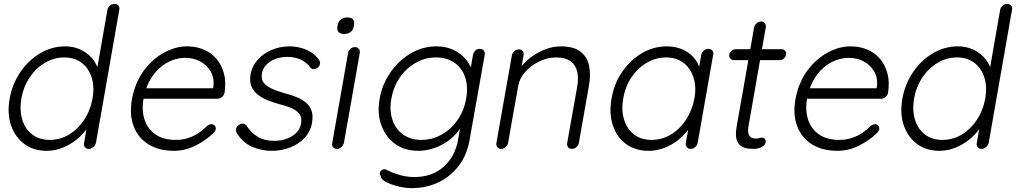

<svg xmlns="http://www.w3.org/2000/svg" viewBox="-20 -760 5202 980"><path d="M564.5 -740.2Q577.1 -740.2 584.5 -731.4Q591.8 -722.7 588.9 -710L469.7 -30.3Q466.8 -18.6 456.1 -9.3Q445.3 0 433.6 0Q420.9 0 413.6 -8.8Q406.2 -17.6 409.2 -30.3L429.7 -149.4L449.2 -163.1Q444.3 -134.8 423.8 -104.5Q403.3 -74.2 371.6 -48.3Q339.8 -22.5 300.3 -6.3Q260.7 9.8 218.8 9.8Q151.4 9.8 104.5 -24.9Q57.6 -59.6 36.6 -119.6Q15.6 -179.7 29.3 -256.8Q43 -333 85 -393.6Q127 -454.1 186 -488.8Q245.1 -523.4 312.5 -523.4Q353.5 -523.4 387.7 -508.3Q421.9 -493.2 445.8 -467.3Q469.7 -441.4 480.5 -407.7Q491.2 -374 484.4 -337.9L465.8 -352.5L528.3 -710Q530.3 -721.7 541 -731Q551.8 -740.2 564.5 -740.2ZM233.4 -45.9Q287.1 -45.9 332.5 -73.2Q377.9 -100.6 409.7 -148.4Q441.4 -196.3 452.1 -256.8Q462.9 -316.4 447.8 -364.3Q432.6 -412.1 396.5 -439.5Q360.4 -466.8 307.6 -466.8Q255.9 -466.8 209.5 -439.5Q163.1 -412.1 131.3 -364.7Q99.6 -317.4 88.9 -256.8Q79.1 -197.3 93.8 -148.9Q108.4 -100.6 145 -73.2Q181.6 -45.9 233.4 -45.9Z M868.2 9.8Q791 9.8 738.3 -22.9Q685.5 -55.7 662.6 -114.7Q639.6 -173.8 653.3 -252.9Q668.9 -337.9 712.9 -397.9Q756.8 -458 815.9 -490.7Q875 -523.4 935.5 -523.4Q979.5 -523.4 1018.1 -507.8Q1056.6 -492.2 1083.5 -461.4Q1110.4 -430.7 1122.6 -386.7Q1134.8 -342.8 1126 -285.2Q1123 -273.4 1112.8 -264.6Q1102.5 -255.9 1090.8 -255.9H689.5L687.5 -309.6H1081.1L1065.4 -297.9L1069.3 -318.4Q1074.2 -365.2 1053.7 -397.9Q1033.2 -430.7 999.5 -447.8Q965.8 -464.8 925.8 -464.8Q895.5 -464.8 861.8 -453.1Q828.1 -441.4 797.9 -415.5Q767.6 -389.6 745.1 -350.1Q722.7 -310.5 712.9 -256.8Q702.1 -198.2 717.8 -149.9Q733.4 -101.6 773.9 -73.7Q814.5 -45.9 877 -45.9Q912.1 -45.9 942.4 -56.2Q972.7 -66.4 996.1 -82.5Q1019.5 -98.6 1037.1 -117.2Q1048.8 -126 1059.6 -126Q1069.3 -126 1076.2 -118.2Q1083 -110.4 1081.1 -99.6Q1078.1 -87.9 1067.4 -79.1Q1030.3 -43 977.5 -16.6Q924.8 9.8 868.2 9.8Z M1188.5 -81.1Q1182.6 -92.8 1185.5 -104.5Q1188.5 -116.2 1201.2 -123Q1210 -129.9 1220.7 -128.9Q1231.4 -127.9 1238.3 -119.1Q1259.8 -84 1294.4 -62.5Q1329.1 -41 1381.8 -41Q1410.2 -41 1439 -50.3Q1467.8 -59.6 1489.3 -79.1Q1510.7 -98.6 1516.6 -128.9Q1522.5 -160.2 1507.3 -179.2Q1492.2 -198.2 1465.8 -209Q1439.5 -219.7 1409.2 -227.5Q1376 -236.3 1346.7 -248Q1317.4 -259.8 1295.4 -277.3Q1273.4 -294.9 1263.2 -319.8Q1252.9 -344.7 1258.8 -380.9Q1266.6 -422.9 1295.4 -455.1Q1324.2 -487.3 1366.7 -505.4Q1409.2 -523.4 1459 -523.4Q1484.4 -523.4 1512.2 -516.6Q1540 -509.8 1564.9 -495.1Q1589.8 -480.5 1608.4 -454.1Q1615.2 -445.3 1613.3 -433.6Q1611.3 -421.9 1599.6 -413.1Q1590.8 -407.2 1580.1 -407.2Q1569.3 -407.2 1564.5 -415Q1544.9 -442.4 1514.2 -456.1Q1483.4 -469.7 1445.3 -469.7Q1416 -469.7 1389.2 -460.4Q1362.3 -451.2 1341.8 -432.1Q1321.3 -413.1 1316.4 -381.8Q1312.5 -352.5 1328.1 -335Q1343.8 -317.4 1372.1 -305.2Q1400.4 -293 1436.5 -283.2Q1466.8 -275.4 1494.1 -264.2Q1521.5 -252.9 1541.5 -236.3Q1561.5 -219.7 1570.3 -194.8Q1579.1 -169.9 1572.3 -131.8Q1564.5 -87.9 1534.7 -56.2Q1504.9 -24.4 1460.9 -7.3Q1417 9.8 1367.2 9.8Q1313.5 9.8 1266.1 -11.2Q1218.8 -32.2 1188.5 -81.1Z M1735.4 -30.3Q1732.4 -18.6 1722.2 -9.3Q1711.9 0 1700.2 0Q1687.5 0 1680.2 -8.8Q1672.9 -17.6 1675.8 -30.3L1756.8 -490.2Q1758.8 -502 1768.6 -510.7Q1778.3 -519.5 1792 -519.5Q1804.7 -519.5 1811.5 -510.7Q1818.4 -502 1816.4 -490.2ZM1737.3 -586.9Q1715.8 -586.9 1707.5 -596.7Q1699.2 -606.4 1702.1 -624L1704.1 -633.8Q1707 -651.4 1720.7 -661.1Q1734.4 -670.9 1753.9 -670.9Q1772.5 -670.9 1781.2 -661.6Q1790 -652.3 1787.1 -633.8L1785.2 -624Q1782.2 -606.4 1769.5 -596.7Q1756.8 -586.9 1737.3 -586.9Z M2208 -523.4Q2252.9 -523.4 2288.6 -507.8Q2324.2 -492.2 2348.1 -467.8Q2372.1 -443.4 2383.3 -415.5Q2394.5 -387.7 2389.6 -363.3L2377.9 -386.7L2394.5 -480.5Q2396.5 -493.2 2406.2 -502Q2416 -510.7 2428.7 -510.7Q2442.4 -510.7 2449.2 -502Q2456.1 -493.2 2454.1 -480.5L2377 -46.9Q2363.3 33.2 2320.3 87.9Q2277.3 142.6 2216.3 171.4Q2155.3 200.2 2083 200.2Q2047.9 200.2 2010.7 190.9Q1973.6 181.6 1948.7 168Q1923.8 154.3 1923.8 138.7Q1917 129.9 1918.9 121.6Q1920.9 113.3 1929.7 107.4Q1941.4 100.6 1951.7 106Q1961.9 111.3 1981.4 120.1Q1991.2 123 2006.8 128.9Q2022.5 134.8 2045.4 139.2Q2068.4 143.6 2094.7 143.6Q2184.6 143.6 2243.2 92.3Q2301.8 41 2317.4 -43L2334 -138.7L2343.8 -135.7Q2329.1 -99.6 2303.7 -72.8Q2278.3 -45.9 2246.6 -27.3Q2214.8 -8.8 2181.2 0.5Q2147.5 9.8 2115.2 9.8Q2045.9 9.8 1997.6 -24.9Q1949.2 -59.6 1926.8 -119.6Q1904.3 -179.7 1918 -256.8Q1931.6 -333 1975.1 -393.6Q2018.6 -454.1 2078.6 -488.8Q2138.7 -523.4 2208 -523.4ZM2205.1 -466.8Q2150.4 -466.8 2102.1 -439.5Q2053.7 -412.1 2021 -364.7Q1988.3 -317.4 1977.5 -256.8Q1966.8 -197.3 1982.9 -148.9Q1999 -100.6 2037.6 -73.2Q2076.2 -45.9 2130.9 -45.9Q2185.5 -45.9 2233.9 -72.8Q2282.2 -99.6 2315.4 -147.5Q2348.6 -195.3 2359.4 -256.8Q2370.1 -318.4 2354 -366.2Q2337.9 -414.1 2298.8 -440.4Q2259.8 -466.8 2205.1 -466.8Z M2841.8 -523.4Q2908.2 -523.4 2942.9 -496.6Q2977.5 -469.7 2986.8 -424.3Q2996.1 -378.9 2986.3 -324.2L2934.6 -30.3Q2932.6 -18.6 2922.4 -9.3Q2912.1 0 2899.4 0Q2885.7 0 2879.4 -8.8Q2873 -17.6 2875 -30.3L2926.8 -321.3Q2933.6 -361.3 2926.3 -394Q2918.9 -426.8 2893.1 -446.8Q2867.2 -466.8 2818.4 -466.8Q2775.4 -466.8 2733.4 -446.8Q2691.4 -426.8 2661.6 -394Q2631.8 -361.3 2625 -321.3L2573.2 -30.3Q2571.3 -18.6 2561 -9.3Q2550.8 0 2539.1 0Q2525.4 0 2518.6 -8.8Q2511.7 -17.6 2513.7 -30.3L2592.8 -477.5Q2594.7 -489.3 2604.5 -498.5Q2614.3 -507.8 2627.9 -507.8Q2640.6 -507.8 2647.5 -499Q2654.3 -490.2 2652.3 -477.5L2637.7 -393.6L2608.4 -358.4Q2616.2 -390.6 2640.1 -419.9Q2664.1 -449.2 2696.8 -472.7Q2729.5 -496.1 2767.6 -509.8Q2805.7 -523.4 2841.8 -523.4Z M3595.7 -510.7Q3608.4 -510.7 3615.7 -502Q3623 -493.2 3620.1 -480.5L3541 -30.3Q3539.1 -18.6 3528.3 -9.3Q3517.6 0 3505.9 0Q3493.2 0 3485.8 -8.8Q3478.5 -17.6 3480.5 -30.3L3502 -149.4L3520.5 -157.2Q3515.6 -128.9 3494.6 -100.1Q3473.6 -71.3 3442.9 -46.4Q3412.1 -21.5 3372.6 -5.9Q3333 9.8 3291 9.8Q3222.7 9.8 3175.3 -24.9Q3127.9 -59.6 3107.9 -120.6Q3087.9 -181.6 3101.6 -257.8Q3115.2 -335.9 3157.2 -395.5Q3199.2 -455.1 3257.8 -489.3Q3316.4 -523.4 3383.8 -523.4Q3426.8 -523.4 3461.9 -508.3Q3497.1 -493.2 3520 -467.3Q3543 -441.4 3552.7 -407.7Q3562.5 -374 3556.6 -337.9L3537.1 -352.5L3559.6 -480.5Q3562.5 -493.2 3572.8 -502Q3583 -510.7 3595.7 -510.7ZM3305.7 -45.9Q3358.4 -45.9 3404.3 -73.2Q3450.2 -100.6 3481.9 -149.4Q3513.7 -198.2 3524.4 -257.8Q3535.2 -316.4 3520 -363.8Q3504.9 -411.1 3468.8 -439Q3432.6 -466.8 3379.9 -466.8Q3328.1 -466.8 3281.7 -439.9Q3235.4 -413.1 3203.6 -366.2Q3171.9 -319.3 3161.1 -257.8Q3150.4 -198.2 3165.5 -149.4Q3180.7 -100.6 3216.8 -73.2Q3252.9 -45.9 3305.7 -45.9Z M3736.3 -508.8H3969.7Q3981.4 -508.8 3987.8 -500.5Q3994.1 -492.2 3992.2 -480.5Q3990.2 -469.7 3981 -461.4Q3971.7 -453.1 3960 -453.1H3726.6Q3714.8 -453.1 3707.5 -461.4Q3700.2 -469.7 3702.1 -481.4Q3704.1 -493.2 3714.4 -501Q3724.6 -508.8 3736.3 -508.8ZM3865.2 -650.4Q3877.9 -650.4 3884.3 -641.1Q3890.6 -631.8 3888.7 -620.1L3800.8 -118.2Q3795.9 -89.8 3800.8 -75.7Q3805.7 -61.5 3816.9 -57.1Q3828.1 -52.7 3840.8 -52.7Q3848.6 -52.7 3855.5 -55.2Q3862.3 -57.6 3870.1 -57.6Q3878.9 -57.6 3884.3 -50.8Q3889.6 -43.9 3887.7 -33.2Q3885.7 -19.5 3867.7 -9.8Q3849.6 0 3827.1 0Q3818.4 0 3800.8 -1.5Q3783.2 -2.9 3765.6 -12.7Q3748 -22.5 3740.2 -46.4Q3732.4 -70.3 3740.2 -115.2L3829.1 -620.1Q3831.1 -631.8 3841.8 -641.1Q3852.5 -650.4 3865.2 -650.4Z M4254.9 9.8Q4177.7 9.8 4125 -22.9Q4072.3 -55.7 4049.3 -114.7Q4026.4 -173.8 4040 -252.9Q4055.7 -337.9 4099.6 -397.9Q4143.6 -458 4202.6 -490.7Q4261.7 -523.4 4322.3 -523.4Q4366.2 -523.4 4404.8 -507.8Q4443.4 -492.2 4470.2 -461.4Q4497.1 -430.7 4509.3 -386.7Q4521.5 -342.8 4512.7 -285.2Q4509.8 -273.4 4499.5 -264.6Q4489.3 -255.9 4477.5 -255.9H4076.2L4074.2 -309.6H4467.8L4452.1 -297.9L4456.1 -318.4Q4460.9 -365.2 4440.4 -397.9Q4419.9 -430.7 4386.2 -447.8Q4352.5 -464.8 4312.5 -464.8Q4282.2 -464.8 4248.5 -453.1Q4214.8 -441.4 4184.6 -415.5Q4154.3 -389.6 4131.8 -350.1Q4109.4 -310.5 4099.6 -256.8Q4088.9 -198.2 4104.5 -149.9Q4120.1 -101.6 4160.6 -73.7Q4201.2 -45.9 4263.7 -45.9Q4298.8 -45.9 4329.1 -56.2Q4359.4 -66.4 4382.8 -82.5Q4406.2 -98.6 4423.8 -117.2Q4435.5 -126 4446.3 -126Q4456.1 -126 4462.9 -118.2Q4469.7 -110.4 4467.8 -99.6Q4464.8 -87.9 4454.1 -79.1Q4417 -43 4364.3 -16.6Q4311.5 9.8 4254.9 9.8Z M5121.1 -740.2Q5133.8 -740.2 5141.1 -731.4Q5148.4 -722.7 5145.5 -710L5026.4 -30.3Q5023.4 -18.6 5012.7 -9.3Q5002 0 4990.2 0Q4977.5 0 4970.2 -8.8Q4962.9 -17.6 4965.8 -30.3L4986.3 -149.4L5005.9 -163.1Q5001 -134.8 4980.5 -104.5Q4960 -74.2 4928.2 -48.3Q4896.5 -22.5 4856.9 -6.3Q4817.4 9.8 4775.4 9.8Q4708 9.8 4661.1 -24.9Q4614.3 -59.6 4593.3 -119.6Q4572.3 -179.7 4585.9 -256.8Q4599.6 -333 4641.6 -393.6Q4683.6 -454.1 4742.7 -488.8Q4801.8 -523.4 4869.1 -523.4Q4910.2 -523.4 4944.3 -508.3Q4978.5 -493.2 5002.4 -467.3Q5026.4 -441.4 5037.1 -407.7Q5047.9 -374 5041 -337.9L5022.5 -352.5L5085 -710Q5086.9 -721.7 5097.7 -731Q5108.4 -740.2 5121.1 -740.2ZM4790 -45.9Q4843.8 -45.9 4889.2 -73.2Q4934.6 -100.6 4966.3 -148.4Q4998 -196.3 5008.8 -256.8Q5019.5 -316.4 5004.4 -364.3Q4989.3 -412.1 4953.1 -439.5Q4917 -466.8 4864.3 -466.8Q4812.5 -466.8 4766.1 -439.5Q4719.7 -412.1 4688 -364.7Q4656.2 -317.4 4645.5 -256.8Q4635.7 -197.3 4650.4 -148.9Q4665 -100.6 4701.7 -73.2Q4738.3 -45.9 4790 -45.9Z"/></svg>

Font: Quicksand
Style: Italic
Weight: 400
Designer: Andrew Paglinawan
Foundry: Andrew Paglinawan
Version: Version 3.006